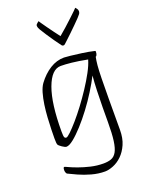

<svg xmlns="http://www.w3.org/2000/svg" viewBox="-187 -884 924 1217"><g transform="rotate(-20 275.0 -276.0)"><path d="M304 244Q259 244 214 231.5Q169 219 131.5 202Q94 185 72 174Q68 172 65 164Q62 156 62 149Q62 138 64 133Q66 128 70 128Q73 128 94 138Q115 148 149.5 160.5Q184 173 226 183Q268 193 312 193Q342 193 364 185Q386 177 400 152.5Q414 128 420.5 80.5Q427 33 427 -45Q427 -87 427.5 -143Q428 -199 430 -255.5Q432 -312 436 -355Q414 -312 382.5 -261.5Q351 -211 314.5 -162.5Q278 -114 242 -74.5Q206 -35 176 -11Q146 13 127 13Q123 13 115.5 9.5Q108 6 100 0.5Q92 -5 85.5 -10.5Q79 -16 77 -20Q73 -28 73 -63Q73 -86 74 -122.5Q75 -159 77.5 -201.5Q80 -244 86 -285.5Q92 -327 102 -361.5Q112 -396 127 -417Q164 -467 209.5 -495.5Q255 -524 305 -524Q314 -524 347 -520.5Q380 -517 423 -511Q466 -505 504 -496Q505 -496 506.5 -495Q508 -494 508 -490Q508 -477 504 -468.5Q500 -460 496 -460Q491 -437 488 -404.5Q485 -372 484 -318.5Q483 -265 482.5 -181.5Q482 -98 482 28Q482 84 464 125Q446 166 418 193Q391 219 359.5 231.5Q328 244 304 244ZM146 -42Q154 -42 176 -63Q198 -84 228.5 -119Q259 -154 292 -198Q325 -242 356 -289Q387 -336 411 -380.5Q435 -425 445 -460Q383 -472 339.5 -476.5Q296 -481 267 -481Q205 -481 167.5 -379Q130 -277 130 -89Q130 -58 133.5 -50Q137 -42 146 -42ZM329 -597Q327 -597 323.5 -598Q320 -599 317 -603Q302 -623 284 -648.5Q266 -674 249.5 -699.5Q233 -725 222 -743Q218 -749 215 -757Q212 -765 212 -772Q212 -780 222 -787.5Q232 -795 233 -796Q233 -794 243.5 -779Q254 -764 269.5 -742Q285 -720 301.5 -698Q318 -676 331 -659Q353 -677 378 -699.5Q403 -722 426 -743.5Q449 -765 464 -779.5Q479 -794 480 -796Q482 -794 488.5 -786Q495 -778 495 -767Q495 -763 493.5 -759Q492 -755 490 -751Q486 -745 471.5 -729.5Q457 -714 437 -694.5Q417 -675 397 -655.5Q377 -636 361.5 -622Q346 -608 341 -603Q337 -599 334.5 -598Q332 -597 329 -597Z"/></g></svg>

Font: Briem Hand Thin
Style: Regular
Weight: 100
Designer: Gunnlaugur SE Briem, Eben Sorkin
Foundry: Sorkin Type Co.
Version: Version 1.003